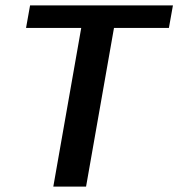

<svg xmlns="http://www.w3.org/2000/svg" viewBox="-20 -695 664 715"><path d="M178.5 0H300.5L404.5 -591H609L624 -675H92L77 -591H282.5Z"/></svg>

Font: Anybody UltraCondensed Thin Medium
Style: Italic
Weight: 500
Italic angle: -10°
Version: Version 1.111